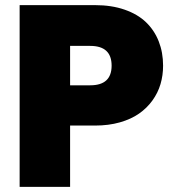

<svg xmlns="http://www.w3.org/2000/svg" viewBox="-20 -725 676 745"><path d="M252 -394H330.1Q413.1 -394 413.1 -470.2Q413.1 -546.9 330.1 -546.9H252ZM612.8 -470.2Q612.8 -432.6 602.8 -398.7Q592.8 -364.7 571.5 -335.2Q550.3 -305.7 519.5 -284.2Q488.8 -262.7 445.1 -250.2Q401.4 -237.8 349.1 -237.8H252V0H56.2V-705.1H349.1Q413.1 -705.1 463.6 -687.5Q514.2 -669.9 546.6 -638.7Q579.1 -607.4 595.9 -564.5Q612.8 -521.5 612.8 -470.2Z"/></svg>

Font: Poppins ExtraBold
Style: Regular
Weight: 800
Designer: Ninad Kale (Devanagari), Jonny Pinhorn (Latin)
Foundry: Indian Type Foundry
Version: Version 3.200;PS 1.000;hotconv 16.6.54;makeotf.lib2.5.65590